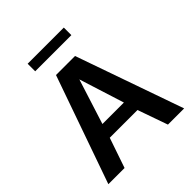

<svg xmlns="http://www.w3.org/2000/svg" viewBox="-235 -1040 1195 1195"><g transform="rotate(-45 362.5 -442.5)"><path d="M28.8 0 278.8 -710.9H446.3L695.8 0H553.2L483.4 -198.2H239.3L171.4 0ZM267.6 -291H456.5L362.3 -588.9ZM203.6 -818.8V-885.3H522V-818.8Z"/></g></svg>

Font: Comme SemiBold
Style: Regular
Weight: 600
Version: Version 1.000;gftools[0.9.27]